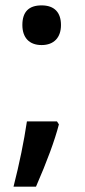

<svg xmlns="http://www.w3.org/2000/svg" viewBox="-20 -572 318 721"><path d="M81.1 -116.2C69.8 -40.5 53.2 41 30.8 128.9H115.2C156.7 33.7 185.5 -44.4 201.2 -105L193.8 -116.2ZM64 -478C64 -431.2 89.4 -402.8 136.2 -402.8C183.1 -402.8 209 -431.6 209 -478C209 -524.4 185.1 -551.8 136.2 -551.8C87.9 -551.8 64 -527.3 64 -478Z"/></svg>

Font: Samim Medium
Style: Regular
Weight: 500
Foundry: DejaVu fonts team - Redesigned by Saber Rastikerdar
Version: Version 4.0.5